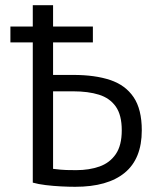

<svg xmlns="http://www.w3.org/2000/svg" viewBox="-20 -713 600 738"><path d="M269 5Q245 5 215 3.5Q185 2 156 -1.5Q127 -5 106 -11V-550H20V-611H106V-693H184V-611H337V-550H184V-425H262Q345 -425 403.5 -405.5Q462 -386 493.5 -339.5Q525 -293 525 -212Q525 -103 459.5 -49Q394 5 269 5ZM273 -59Q323 -59 362.5 -73Q402 -87 425 -120.5Q448 -154 448 -212Q448 -271 425 -303.5Q402 -336 360.5 -349Q319 -362 261 -362H184V-64Q216 -60 235 -59.5Q254 -59 273 -59Z"/></svg>

Font: Ubuntu Sans Mono
Style: Regular
Weight: 400
Monospace: yes
Designer: Dalton Maag Ltd
Foundry: Dalton Maag Ltd
Version: Version 1.006